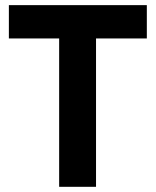

<svg xmlns="http://www.w3.org/2000/svg" viewBox="-20 -720 600 740"><path d="M208 0V-571.8H14.2V-700.2H545.9V-571.8H350.1V0Z"/></svg>

Font: SUSE
Style: Bold
Weight: 700
Designer: Rene Bieder
Foundry: SUSE
Version: Version 1.000